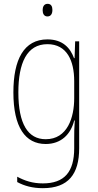

<svg xmlns="http://www.w3.org/2000/svg" viewBox="-20 -794 510 1004"><path d="M229 -774C209 -774 203 -757 203 -741C203 -723 210 -708 228 -708C246 -708 254 -722 254 -742C254 -758 249 -774 229 -774ZM228 -588C105 -588 50 -483 50 -311C50 -129 112 -41 219 -41C299 -41 350 -91 368 -164H371C368 -123 368 -98 368 -65V-19C368 105 317 165 204 165C150 165 109 151 70 130V158C107 178 150 190 204 190C338 190 394 116 394 -19V-578H373L370 -490H367C348 -542 309 -588 228 -588ZM228 -563C331 -563 368 -475 368 -370V-280C368 -180 333 -66 219 -66C126 -66 76 -146 76 -311C76 -464 120 -563 228 -563Z"/></svg>

Font: Noto Sans Tamil UI Condensed Thin
Style: Regular
Weight: 100
Width: 3
Designer: Jelle Bosma - Monotype Design Team
Foundry: Monotype Imaging Inc.
Version: Version 2.004